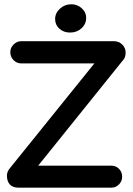

<svg xmlns="http://www.w3.org/2000/svg" viewBox="-20 -865 615 891"><path d="M305.2 -713.9Q275.4 -713.9 255.6 -731.7Q235.8 -749.5 235.8 -776.9Q235.8 -804.2 258.1 -824.7Q280.3 -845.2 311 -845.2Q338.4 -845.2 359.1 -826.9Q379.9 -808.6 379.9 -782.2Q379.9 -753.4 358.2 -733.6Q336.4 -713.9 305.2 -713.9ZM65.9 5.9Q39.1 5.9 25.6 -9Q12.2 -23.9 12.2 -49.8Q12.2 -67.4 23.9 -82L418 -570.8H78.1Q57.6 -570.8 42.7 -586.2Q27.8 -601.6 27.8 -623Q27.8 -643.1 43 -658.4Q58.1 -673.8 78.1 -673.8H508.8Q531.2 -673.8 547.1 -658.4Q563 -643.1 563 -621.1Q563 -601.1 554.2 -589.8L157.2 -96.2H497.1Q518.1 -96.2 532.5 -81.3Q546.9 -66.4 546.9 -44.9Q546.9 -24.4 532.2 -9.3Q517.6 5.9 497.1 5.9Z"/></svg>

Font: Comic Neue
Style: Bold
Weight: 700
Designer: Craig Rozynski
Foundry: Craig Rozynski
Version: Version 2.003;hotconv 1.0.109;makeotfexe 2.5.65596